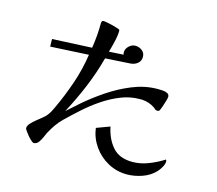

<svg xmlns="http://www.w3.org/2000/svg" viewBox="-111 -901 1222 1082"><g transform="rotate(15 500.0 -360.5)"><path d="M910 -88Q910 -72 899.5 -54Q889 -36 879 -25Q849 8 803.5 24Q758 40 714 40Q655 40 604 12.5Q553 -15 519.5 -62.5Q486 -110 478 -168L556 -197Q570 -127 610 -81.5Q650 -36 726 -36Q773 -36 820 -54.5Q867 -73 906 -98Q910 -94 910 -88ZM827 -442Q827 -436 821.5 -417Q816 -398 809.5 -380Q803 -362 800 -357Q796 -351 787 -351Q782 -351 776 -354Q773 -356 770 -359Q767 -362 764 -364Q748 -375 729 -381.5Q710 -388 690 -389Q686 -389 682.5 -389Q679 -389 675 -389Q620 -389 567 -368Q514 -347 464 -313.5Q414 -280 370 -240.5Q326 -201 289 -165Q267 -144 250.5 -120Q234 -96 220 -70Q213 -55 206.5 -40Q200 -25 190 -11Q185 -4 177.5 0.5Q170 5 161 5Q157 5 146.5 -4Q136 -13 125.5 -25.5Q115 -38 107 -49.5Q99 -61 99 -65Q99 -79 111 -92.5Q123 -106 140 -120Q157 -134 173 -146.5Q189 -159 197 -170Q206 -181 212.5 -193Q219 -205 225 -218Q263 -299 292 -383.5Q321 -468 334 -556L111 -544L110 -588L341 -599Q353 -673 353 -746Q353 -751 355.5 -756Q358 -761 364 -761Q372 -761 387.5 -758Q403 -755 419 -751Q435 -747 443 -744Q447 -743 455.5 -740Q464 -737 464 -731Q464 -704 455 -666Q446 -628 438 -602L522 -607Q520 -615 520 -620Q520 -641 537 -657Q554 -673 574 -673Q596 -673 613.5 -659.5Q631 -646 631 -623Q631 -598 613 -584Q595 -570 572 -569L427 -560Q403 -470 367 -383.5Q331 -297 287 -215Q305 -231 323 -247Q341 -263 359 -279Q411 -324 475.5 -367.5Q540 -411 611 -440Q682 -469 753 -470H764Q774 -470 789 -469Q804 -468 815.5 -462Q827 -456 827 -442Z"/></g></svg>

Font: Kaisei Opti Medium
Style: Regular
Weight: 500
Designer: Font-Kai, 金井和夫
Foundry: KAZUO KANAI
Version: Version 5.003